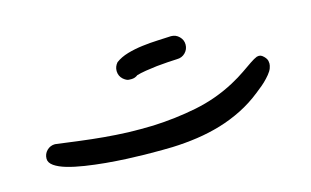

<svg xmlns="http://www.w3.org/2000/svg" viewBox="-52 -445 915 564"><g transform="rotate(-15 406.0 -163.0)"><path d="M494.1 -251.5Q482.9 -251 466.1 -250Q449.2 -249 431.6 -247.1Q414.1 -245.1 397.2 -242.4Q380.4 -239.7 369.1 -236.3Q360.4 -229.5 349.6 -229.5Q348.6 -229.5 341.6 -229.7Q334.5 -230 324.7 -238.3Q314 -248 313.5 -262.7V-264.2Q313.5 -277.3 322.8 -288.1Q338.4 -299.8 360.4 -306.2Q382.3 -312.5 406 -315.4Q429.7 -318.4 452.6 -319.3Q475.6 -320.3 494.1 -321.3Q508.8 -321.3 519 -311Q529.3 -300.8 529.3 -286.6Q529.3 -272 519 -261.7Q508.8 -251.5 494.1 -251.5ZM693.4 -95.2Q664.1 -71.8 631.1 -55.2Q598.1 -38.6 563 -28.1Q527.8 -17.6 490.5 -12.2Q453.1 -6.8 414.6 -5.4Q404.8 -4.9 384.3 -4.9H361.8Q349.6 -4.9 328.9 -5.1Q308.1 -5.4 276.1 -6.8Q244.1 -8.3 212.2 -11.2Q180.2 -14.2 150.4 -18.8Q120.6 -23.4 97.9 -30Q75.2 -36.6 61.5 -46.1Q47.9 -55.7 47.9 -67.9Q47.9 -82.5 58.1 -92.8Q68.4 -103 83 -103Q120.6 -98.1 156.2 -93.5Q191.9 -88.9 227.5 -85.7Q263.2 -82.5 299.8 -81.1Q318.4 -80.6 337.4 -80.6Q356.4 -80.6 376 -81.1Q444.3 -84 508.8 -96.9Q573.2 -109.9 630.4 -140.6Q653.8 -153.3 671.1 -165.3Q688.5 -177.2 700.9 -185.8Q713.4 -194.3 722.2 -197.8Q725.6 -198.7 728.5 -198.7Q733.4 -198.7 737.8 -195.8Q749.5 -187 752 -177.2Q752.9 -172.9 752.9 -168.9Q752.9 -163.1 750 -155Q747.1 -147 739.3 -137.5Q731.4 -127.9 722.7 -119.6Q713.9 -111.3 705.6 -105Q697.3 -98.6 693.4 -95.2Z"/></g></svg>

Font: DimaLatifi
Style: regular
Weight: 400
Designer: R.Balvardi
Foundry: Dima Software Group
Version: Version 1.00;January 29, 2019;FontCreator 11.5.0.2427 64-bit